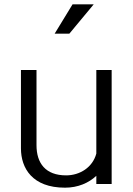

<svg xmlns="http://www.w3.org/2000/svg" viewBox="-20 -822 617 889"><path d="M301 -666 414 -802H316L233 -666ZM497 30V-498H426V-111C409 -47 350 -10 286 -10C191 -10 149 -66 149 -150V-498H77V-135C77 -43 130 47 281 47C341 47 391 25 426 -8V30Z"/></svg>

Font: LINE Seed JP App_OTF Regular
Style: Regular
Weight: 400
Designer: LY Corporation & Fontrix & Fontworks
Version: Version 1.002